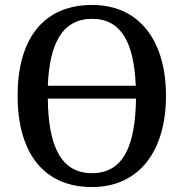

<svg xmlns="http://www.w3.org/2000/svg" viewBox="-20 -745 742 775"><path d="M351 10C543 10 650 -137 650 -358C650 -580 543 -725 352 -725C149 -725 51 -580 51 -359C51 -137 149 10 351 10ZM528 -399H173C180 -570 232 -669 352 -669C471 -669 521 -570 528 -399ZM351 -46C225 -46 175 -157 173 -347H529C526 -157 479 -46 351 -46Z"/></svg>

Font: Noto Serif SemiCondensed Medium
Style: Regular
Weight: 500
Width: 4
Designer: Monotype Design Team
Foundry: Monotype Imaging Inc.
Version: Version 2.014